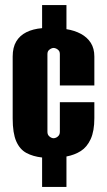

<svg xmlns="http://www.w3.org/2000/svg" viewBox="-20 -670 422 757"><path d="M146 67V-49Q110 -53 84 -67Q58 -81 44 -113Q30 -145 30 -203V-447Q30 -483 44 -506.5Q58 -530 84 -543Q110 -556 146 -559V-650H242V-555Q274 -550 299 -536.5Q324 -523 338 -501Q352 -479 352 -447V-333H216V-456Q216 -466 211.5 -471Q207 -476 201.5 -478.5Q196 -481 191 -481Q187 -481 181.5 -478.5Q176 -476 171.5 -471Q167 -466 167 -456V-151Q167 -141 171.5 -135.5Q176 -130 181.5 -127.5Q187 -125 191 -125Q196 -125 201.5 -127.5Q207 -130 211.5 -135.5Q216 -141 216 -151V-267H352V-204Q352 -153 337.5 -121.5Q323 -90 298.5 -74.5Q274 -59 242 -53V67Z"/></svg>

Font: Alumni Sans Black
Style: Regular
Weight: 900
Designer: Robert E. Leuschke
Foundry: Robert E. Leuschke
Version: Version 1.018